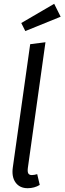

<svg xmlns="http://www.w3.org/2000/svg" viewBox="-20 -968 336 1000"><path d="M262.2 -948.2 295.9 -880.9 111.8 -806.2 90.8 -848.1ZM216.8 -748 125 -92.8Q122.6 -73.2 127.4 -64.7Q132.3 -56.2 146 -56.2Q157.7 -56.2 173.8 -61L187 -4.9Q159.2 12.2 124 12.2Q82.5 12.2 61 -17.6Q39.6 -47.4 46.9 -97.2L137.2 -737.8Z"/></svg>

Font: Fira Sans Compressed Book
Style: Italic
Weight: 350
Width: 3
Italic angle: -8°
Designer: Carrois Corporate & Edenspiekermann AG
Foundry: Carrois Corporate GbR & Edenspiekermann AG
Version: Version 4.203;PS 004.203;hotconv 1.0.88;makeotf.lib2.5.64775